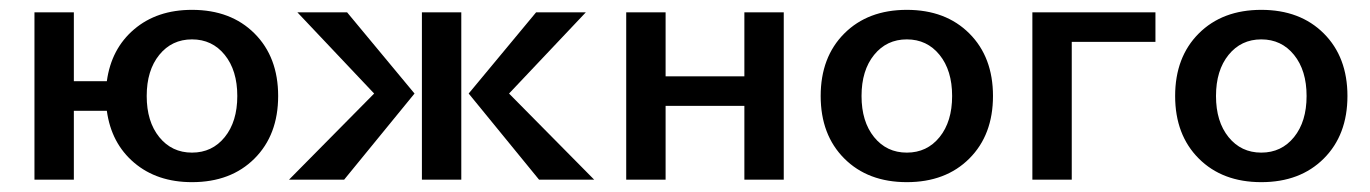

<svg xmlns="http://www.w3.org/2000/svg" viewBox="-20 -365 2782 390"><path d="M303.5 -253.5Q278 -222 278 -170Q278 -118 303.5 -86.5Q329 -55 370 -55Q411 -55 436.5 -86.5Q462 -118 462 -170Q462 -222 436.5 -253.5Q411 -285 370 -285Q329 -285 303.5 -253.5ZM50 0V-340H130V-200H197Q206 -266 252.5 -305.5Q299 -345 370 -345Q449 -345 497 -297Q545 -249 545 -170Q545 -91 497 -43Q449 5 370 5Q299 5 252.5 -34.5Q206 -74 197 -140H130V0Z M567 0 740 -175 584 -340H685L822 -175L679 0ZM1187 0H1075L932 -175L1069 -340H1170L1014 -175ZM837 0V-340H917V0Z M1252 0V-340H1332V-210H1492V-340H1572V0H1492V-150H1332V0Z M1695 -43Q1647 -91 1647 -170Q1647 -249 1695 -297Q1743 -345 1822 -345Q1901 -345 1949 -297Q1997 -249 1997 -170Q1997 -91 1949 -43Q1901 5 1822 5Q1743 5 1695 -43ZM1755.5 -253.5Q1730 -222 1730 -170Q1730 -118 1755.5 -86.5Q1781 -55 1822 -55Q1863 -55 1888.5 -86.5Q1914 -118 1914 -170Q1914 -222 1888.5 -253.5Q1863 -285 1822 -285Q1781 -285 1755.5 -253.5Z M2077 -340H2327V-280H2157V0H2077Z M2415 -43Q2367 -91 2367 -170Q2367 -249 2415 -297Q2463 -345 2542 -345Q2621 -345 2669 -297Q2717 -249 2717 -170Q2717 -91 2669 -43Q2621 5 2542 5Q2463 5 2415 -43ZM2475.5 -253.5Q2450 -222 2450 -170Q2450 -118 2475.5 -86.5Q2501 -55 2542 -55Q2583 -55 2608.5 -86.5Q2634 -118 2634 -170Q2634 -222 2608.5 -253.5Q2583 -285 2542 -285Q2501 -285 2475.5 -253.5Z"/></svg>

Font: Glametrix
Style: Bold
Weight: 700
Designer: gluk
Foundry: gluk
Version: Version 0.40